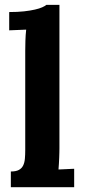

<svg xmlns="http://www.w3.org/2000/svg" viewBox="-20 -775 352 795"><path d="M226.1 -160.6Q226.1 -153.3 225.8 -143.1Q225.6 -132.8 225.1 -121.1Q224.6 -109.4 223.9 -96.9Q223.1 -84.5 222.2 -73.2L287.1 -76.2V0H24.9V-64.9Q45.9 -64.9 57.9 -71.3Q69.8 -77.6 75.7 -89.4Q81.5 -101.1 83 -117.4Q84.5 -133.8 84.5 -153.8V-564.9Q84.5 -583 85.2 -606.4Q85.9 -629.9 88.4 -652.3L18.1 -649.4V-725.1Q52.7 -725.1 79.3 -728Q106 -731 124.8 -735.4Q143.6 -739.7 155 -744.9Q166.5 -750 171.9 -754.9H226.1Z"/></svg>

Font: DimaBanoo
Style: Bold
Weight: 800
Designer: R.Balvardi
Foundry: R.Balvardi
Version: Version 1.0.0-alpha3